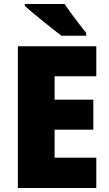

<svg xmlns="http://www.w3.org/2000/svg" viewBox="-20 -1040 550 967"><path d="M465 -93H70V-807H465V-656H255V-538H450V-387H255V-246H465ZM305 -1020Q319 -999 339.5 -971Q360 -943 380.5 -917Q401 -891 414 -874V-860H290Q273 -872 248 -892Q223 -912 195.5 -934Q168 -956 144 -976.5Q120 -997 105 -1010V-1020Z"/></svg>

Font: Noto Sans Telugu UI SemiCondensed Black
Style: Regular
Weight: 900
Width: 4
Designer: Jelle Bosma - Monotype Design Team
Foundry: Monotype Imaging Inc.
Version: Version 2.005; ttfautohint (v1.8.4.7-5d5b)